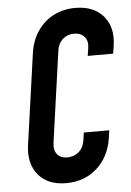

<svg xmlns="http://www.w3.org/2000/svg" viewBox="-55 -807 588 864"><g transform="rotate(-5 239.0 -375.0)"><path d="M422.5 -204 417.5 -169Q405 -86 348.8 -35Q292.5 16 209 16Q126.5 16 83.8 -35Q41 -86 52.5 -169L110.5 -581Q118.5 -636.5 146.8 -678.2Q175 -720 219 -743Q263 -766 318 -766Q400.5 -766 444.2 -715.2Q488 -664.5 475.5 -581L470 -546H355L360.5 -581Q365.5 -613.5 348.8 -632.2Q332 -651 302 -651Q271.5 -651 250.5 -631.8Q229.5 -612.5 225.5 -581L167.5 -169Q163 -137.5 178 -118.2Q193 -99 224.5 -99Q254.5 -99 276 -117.5Q297.5 -136 302.5 -169L307.5 -204Z"/></g></svg>

Font: Mohave Light SemiBold
Style: Italic
Weight: 600
Italic angle: -8°
Version: Version 2.003